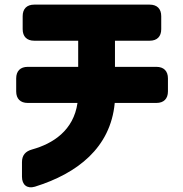

<svg xmlns="http://www.w3.org/2000/svg" viewBox="-20 -731 792 830"><path d="M131 76C314 19 458 -92 476 -286H656C688 -286 706 -304 706 -336V-392C706 -424 688 -442 656 -442H477V-555H627C659 -555 677 -573 677 -605V-661C677 -693 659 -711 627 -711H128C96 -711 78 -693 78 -661V-605C78 -573 96 -555 128 -555H318V-442H100C68 -442 50 -424 50 -392V-336C50 -304 68 -286 100 -286H315C298 -167 209 -110 119 -85C90 -77 75 -60 75 -30V33C75 68 97 86 131 76Z"/></svg>

Font: コーポレート・ロゴ（ラウンド）ver3 Bold
Style: Regular
Weight: 700
Designer: [KANA_main] LOGOTYPE.JP [Source Han Sans] Ryoko NISHIZUKA 西塚涼子 (kana, bopomofo & ideographs); Paul D. Hunt (Latin, Greek
Version: Version 12.001;FEAKit 1.0